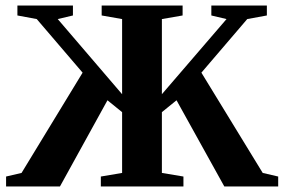

<svg xmlns="http://www.w3.org/2000/svg" viewBox="-20 -675 1028 695"><path d="M348 -655H641V-619L566 -606V-334L800 -606L745 -619V-655H946V-619L875 -606L709 -412L931 -49L987 -36V0H792L619 -312L566 -269V-49L644 -36V0H345V-36L422 -49V-269L369 -312L197 0H2V-36L58 -49L279 -412L113 -606L43 -619V-655H244V-619L189 -606L422 -334V-606L348 -619Z"/></svg>

Font: Libra Serif Modern
Style: Bold
Weight: 700
Designer: Stefan Peev, Context Ltd
Foundry: Ascender Corporation
Version: Version 1.000